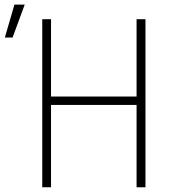

<svg xmlns="http://www.w3.org/2000/svg" viewBox="-41 -792 724 812"><path d="M546.4 -383.8V-348.1H163.1V-383.8ZM174.8 -710.9V0H137.7V-710.9ZM574.2 -710.9V0H536.6V-710.9ZM-20.5 -633.3 20 -772.5H63.5L12.2 -633.3Z"/></svg>

Font: Roboto Condensed ExtraLight
Style: Regular
Weight: 250
Designer: Christian Robertson
Foundry: Google
Version: Version 3.008; 2023